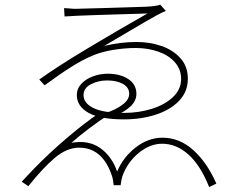

<svg xmlns="http://www.w3.org/2000/svg" viewBox="-20 -754 1017 809"><path d="M267.6 -718.8Q287.1 -716.8 296.9 -716.8Q345.7 -717.8 438.5 -720.7Q531.2 -723.6 594.7 -725.6Q615.2 -726.6 632.3 -729Q649.4 -731.4 655.3 -734.4L678.7 -708Q655.3 -699.2 590.8 -661.6Q526.4 -624 463.9 -586.9L418.9 -560.5Q488.3 -577.1 554.7 -577.1Q611.3 -577.1 660.6 -560.1Q710 -543 740.7 -508.3Q771.5 -473.6 771.5 -421.9Q771.5 -368.2 734.9 -329.6Q698.2 -291 636.7 -271Q575.2 -251 502 -251Q401.4 -251 352.5 -278.8Q303.7 -306.6 303.7 -353.5Q303.7 -380.9 323.2 -401.4Q342.8 -421.9 372.6 -432.6Q402.3 -443.4 433.6 -443.4Q486.3 -443.4 520.5 -420.9Q554.7 -398.4 554.7 -358.4Q554.7 -329.1 529.8 -305.7Q504.9 -282.2 462.9 -265.6Q458 -264.6 445.3 -266.6H433.6Q403.3 -249 356.9 -213.9Q310.5 -178.7 281.2 -152.3Q352.5 -165 401.9 -130.4Q451.2 -95.7 473.6 -31.2Q499 -91.8 551.8 -132.8Q604.5 -173.8 665 -173.8Q736.3 -173.8 794.4 -121.6Q852.5 -69.3 891.6 19.5L861.3 34.2Q825.2 -56.6 774.4 -102.5Q723.6 -148.4 663.1 -148.4Q612.3 -148.4 564.9 -109.9Q517.6 -71.3 496.1 -12.7Q491.2 1 488.3 26.4H459Q456.1 -1 452.1 -11.7Q432.6 -71.3 397.9 -101.6Q363.3 -131.8 313.5 -131.8Q261.7 -131.8 210.9 -88.9Q160.2 -45.9 99.6 30.3L71.3 11.7L120.1 -40Q188.5 -110.4 265.6 -175.8Q342.8 -241.2 398.4 -277.3Q406.2 -278.3 414.1 -278.3Q425.8 -278.3 428.7 -279.3Q466.8 -291 495.6 -312.5Q524.4 -334 524.4 -358.4Q524.4 -385.7 498 -400.4Q471.7 -415 431.6 -415Q393.6 -415 362.8 -398.9Q332 -382.8 332 -353.5Q332 -319.3 373.5 -298.8Q415 -278.3 502.9 -278.3Q564.5 -278.3 619.6 -295.4Q674.8 -312.5 709 -345.2Q743.2 -377.9 743.2 -420.9Q743.2 -461.9 716.8 -491.7Q690.4 -521.5 646.5 -536.6Q602.5 -551.8 551.8 -551.8Q506.8 -551.8 458 -543.9Q409.2 -536.1 372.1 -520.5Q331.1 -503.9 282.7 -473.6Q234.4 -443.4 168 -394.5L145.5 -418.9Q216.8 -470.7 348.6 -549.8Q480.5 -628.9 601.6 -697.3L571.3 -696.3Q497.1 -694.3 393.1 -690.9Q289.1 -687.5 252 -684.6L250 -719.7Z"/></svg>

Font: Min Sans VF VF
Style: Regular
Weight: 400
Designer: Jinseong-Kim, NotoSansCJK, Nunito
Foundry: Jinseong-Kim
Version: Version 1.420;Glyphs 3.1.2 (3151)